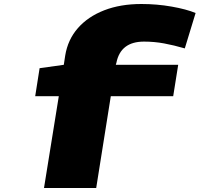

<svg xmlns="http://www.w3.org/2000/svg" viewBox="-20 -730 1088 960"><path d="M178 -389 299 -406 306 -452Q319 -532 369.5 -589.5Q420 -647 501 -678.5Q582 -710 687 -710Q765 -710 838.5 -697Q912 -684 958 -665L904 -488Q849 -504 800 -513Q751 -522 700 -522Q583 -522 562 -416L559 -406H871L846 -249H534L461 210H200L274 -249H156Z"/></svg>

Font: Georama Extra Expanded ExtraBold
Style: Regular
Weight: 800
Width: 8
Designer: Jean-Baptiste Levee
Foundry: Production Type
Version: Version 1.000